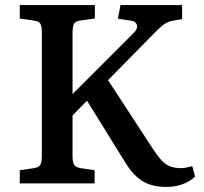

<svg xmlns="http://www.w3.org/2000/svg" viewBox="-20 -723 803 757"><path d="M636 14Q607 14 583 8Q559 2 539.5 -10.5Q520 -23 503 -42.5Q486 -62 471 -87L323 -326L266 -268V-108Q266 -83 272.5 -73Q279 -63 298 -60L353 -52V0H58V-52L114 -60Q133 -63 139 -73Q145 -83 145 -111V-595Q145 -621 138.5 -630.5Q132 -640 112 -642L58 -650V-703H354V-650L296 -642Q279 -640 272.5 -630.5Q266 -621 266 -591V-352L507 -593Q518 -604 520 -614.5Q522 -625 515 -633Q508 -641 492 -642L445 -649L455 -703H698V-648L660 -641Q648 -639 638 -634Q628 -629 617 -619.5Q606 -610 589 -593L406 -407L577 -145Q598 -112 614.5 -93.5Q631 -75 649.5 -67.5Q668 -60 694 -60Q703 -60 713.5 -62Q724 -64 738 -68L749 -27Q730 -8 700.5 3Q671 14 636 14Z"/></svg>

Font: Literata 18pt Medium
Style: Regular
Weight: 500
Designer: Latin by Veronika Burian and Jose Scaglione. Greek by Irene Vlachou. Cyrillic by Vera Evstafieva.
Foundry: TypeTogether
Version: Version 3.103;gftools[0.9.29]